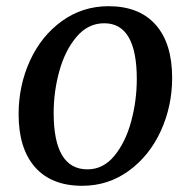

<svg xmlns="http://www.w3.org/2000/svg" viewBox="-20 -588 614 619"><path d="M535 -337Q535 -246 498.5 -166Q462 -86 395.5 -37.5Q329 11 245 11Q146 11 93 -49Q40 -109 40 -220Q40 -312 76.5 -392Q113 -472 179.5 -520Q246 -568 330 -568Q429 -568 482 -508Q535 -448 535 -337ZM153 -224Q153 -42 262 -42Q313 -42 349 -86Q385 -130 403 -197Q421 -264 421 -333Q421 -513 316 -513Q264 -513 227 -469.5Q190 -426 171.5 -359.5Q153 -293 153 -224Z"/></svg>

Font: Koeln Type Serif
Style: Italic
Weight: 400
Italic angle: -8°
Designer: Eben Sorkin
Foundry: Eben Sorkin
Version: Version 2.002